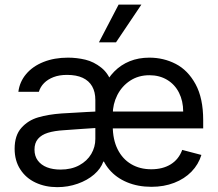

<svg xmlns="http://www.w3.org/2000/svg" viewBox="-20 -782 925 815"><path d="M404.7 -143.6 419.2 -409.5Q436.8 -449.9 465 -478.4Q493.1 -506.9 530.6 -522.1Q568 -537.3 614 -537.3Q674.4 -537.3 726 -510.7Q777.6 -484.1 810.1 -424.7Q842.5 -365.3 842.5 -272.1V-236.9H433V-308.7H757.6Q757.6 -352.9 740 -388.1Q722.4 -423.3 689.7 -443Q657.1 -462.7 614 -462.7Q567.7 -462.7 532.5 -439.6Q497.2 -416.4 477.9 -378.3Q458.6 -340.1 458.6 -296.3V-247.9Q458.6 -189.6 479.3 -148.3Q500 -107 536.8 -85.3Q573.5 -63.5 622.2 -63.5Q670.6 -63.5 704.6 -84.4Q738.6 -105.3 753.5 -145.7L834.9 -124.3Q822.5 -83.9 792.8 -53.3Q763.1 -22.8 719.4 -5.9Q675.8 11 622.9 11Q565.6 11 519.3 -8.3Q473.1 -27.6 443.5 -62.7Q414 -97.7 404.7 -143.6ZM42.1 -150.6Q42.1 -207.2 70.8 -239.3Q99.4 -271.4 142.1 -283.8Q184.7 -296.3 241 -300.4Q277.3 -302.5 295.1 -303.5Q312.8 -304.6 348.1 -306.6L390.2 -308.7L391.6 -239Q371.5 -237.9 328.2 -234.8Q284.9 -231.7 251.4 -229.3Q211 -226.9 183.5 -218.4Q156.1 -209.9 141.2 -192.5Q126.4 -175.1 126.4 -147.1Q126.4 -119.5 140.5 -100.5Q154.7 -81.5 179.4 -71.8Q204.1 -62.2 236.9 -62.2Q282.8 -62.2 316.5 -80.5Q350.1 -98.8 367.4 -128.5Q384.7 -158.1 384.7 -192V-357.7Q384.7 -391.6 371.2 -415.4Q357.7 -439.2 331 -451.7Q304.2 -464.1 264.5 -464.1Q232 -464.1 207.5 -454.8Q183 -445.4 167.1 -429.4Q151.2 -413.3 145 -392.3H58Q63.2 -434.7 91 -467.7Q118.8 -500.7 164.7 -519Q210.6 -537.3 268.6 -537.3Q305.9 -537.3 342.2 -528.7Q378.5 -520 410.2 -494.6Q442 -469.3 456.5 -422.7L425.4 -96H418.5Q408.1 -66.3 379.5 -41.4Q350.8 -16.6 309.7 -2.1Q268.6 12.4 223.1 12.4Q172.3 12.4 131 -6.9Q89.8 -26.2 66 -63.2Q42.1 -100.1 42.1 -150.6ZM483.4 -762.4H580.1L472.4 -602.2H399.9Z"/></svg>

Font: Pretendard Variable
Style: Regular
Weight: 400
Designer: Base glyphs from Inter by Rasmus Andersson; Hangul glyphs from Noto Sans CJK(Source Han Sans) by Jang Soo-young and Kang
Foundry: Kil Hyung-jin
Version: Version 1.100;FEAKit 1.0